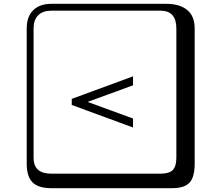

<svg xmlns="http://www.w3.org/2000/svg" viewBox="-20 -774 1140 1006"><path d="M439 -240 677 -153V-106L356 -224V-256L677 -374V-327ZM249 -718Q204 -718 180 -694Q156 -670 156 -625V53Q156 136 249 136H821Q866 136 885 117Q904 98 904 53V-625Q904 -718 821 -718ZM1000 84Q1000 153 973.5 182.5Q947 212 881 212H249Q181 212 150.5 181.5Q120 151 120 84V-625Q120 -687 154 -720.5Q188 -754 249 -754H851Q921 -754 960.5 -722Q1000 -690 1000 -625Z"/></svg>

Font: Libertinus Keyboard
Style: Regular
Weight: 700
Designer: Philipp H. Poll
Foundry: Khaled Hosny
Version: Version 6.7